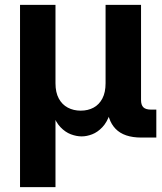

<svg xmlns="http://www.w3.org/2000/svg" viewBox="-20 -566 668 790"><path d="M62.4 204.1V-545.9H208.3V-223.3Q208.3 -185.7 221.9 -160.6Q235.5 -135.5 259.1 -123.1Q282.6 -110.7 312.1 -110.7Q342.1 -110.7 365.1 -123.2Q388.1 -135.7 401.2 -160.7Q414.4 -185.7 414.4 -223.3V-545.9H560.3V-154.4Q560.3 -133.9 570 -124.4Q579.8 -115 601.4 -115H623.2V0H561.4Q490.3 0 455.5 -36Q420.6 -72 420.6 -139.7V-189H444.8Q444.8 -134.6 432.7 -98.8Q420.6 -63.1 401.1 -42.6Q381.6 -22 359.2 -13.4Q336.8 -4.8 316.1 -4.8Q294.7 -4.8 271.7 -13.4Q248.8 -22 229 -42.6Q209.3 -63.1 196.9 -98.8Q184.5 -134.6 184.5 -189H208.3V204.1Z"/></svg>

Font: Adwaita Sans
Style: Regular
Weight: 400
Designer: Rasmus Andersson
Foundry: rsms
Version: Version 4.001;git-9221beed3